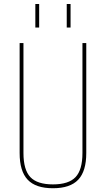

<svg xmlns="http://www.w3.org/2000/svg" viewBox="-20 -950 540 979"><path d="M419.9 -730.5V-169.9Q419.9 -77.1 378.9 -33.7Q337.9 9.8 250 9.8Q162.1 9.8 121.1 -33.7Q80.1 -77.1 80.1 -169.9V-730.5H99.6V-169.9Q99.6 -84 134.8 -46.9Q169.9 -9.8 250 -9.8Q330.1 -9.8 365.2 -46.9Q400.4 -84 400.4 -169.9V-730.5ZM320.3 -809.6V-929.7H339.8V-809.6ZM160.2 -809.6V-929.7H179.7V-809.6Z"/></svg>

Font: Mgen+ 1mn thin
Style: Regular
Weight: 100
Designer: [Source Han Sans]
Ryoko NISHIZUKA  (kana & ideographs); Paul D. Hunt (Latin, Greek & Cyrillic); Wenlong ZHANG  (bopomofo
Version: Version 1.059.20150602